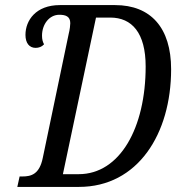

<svg xmlns="http://www.w3.org/2000/svg" viewBox="-20 -734 695 754"><path d="M48 0H290C521 0 652 -208 652 -462C652 -625 572 -714 432 -714H215C121 -714 80 -654 80 -597C80 -565 95 -546 120 -546C132 -546 144 -550 153 -560C148 -569 145 -579 145 -594C145 -638 173 -676 213 -676C237 -676 256 -670 256 -643C256 -636 254 -617 250 -602L148 -114C135 -50 103 -41 68 -41H57ZM289 -50H227L357 -665H413C498 -665 552 -605 552 -473C552 -232 451 -50 289 -50Z"/></svg>

Font: Noto Serif ExtraCondensed
Style: Italic
Weight: 400
Width: 2
Italic angle: -12°
Designer: Monotype Design Team
Foundry: Monotype Imaging Inc.
Version: Version 2.014